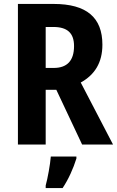

<svg xmlns="http://www.w3.org/2000/svg" viewBox="-20 -734 595 975"><path d="M252 -714H71V0H212V-278H266L397 0H554L390 -315C461 -354 500 -416 500 -507C500 -645 420 -714 252 -714ZM251 -597C322 -597 356 -566 356 -500C356 -425 320 -389 253 -389H212V-597ZM368 71V61H238C235 101 222 172 212 208V221H298C328 176 352 122 368 71Z"/></svg>

Font: Noto Sans Lao Looped Condensed
Style: Bold
Weight: 700
Width: 3
Designer: Mark Frömberg, Ben Mitchell
Foundry: The Fontpad Ltd
Version: Version 1.002